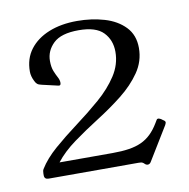

<svg xmlns="http://www.w3.org/2000/svg" viewBox="-62 -541 602 613"><g transform="rotate(-10 239.0 -234.5)"><path d="M440 -122Q447 -118 448.5 -114.5Q450 -111 446 -104L380 4Q376 11 369 11Q367 11 364.5 10Q362 9 357 4Q353 1 349.5 0.5Q346 0 341 0H50Q36 0 36 -13V-19Q36 -28 39 -33Q58 -64 92.5 -94Q127 -124 168 -154.5Q209 -185 246 -217Q283 -249 306.5 -285Q330 -321 330 -362Q330 -400 306 -425Q282 -450 226 -450Q169 -450 144 -426Q119 -402 119 -369Q119 -349 124.5 -335.5Q130 -322 135 -313Q140 -304 140 -295Q140 -285 132 -287L80 -299Q70 -301 65.5 -305Q61 -309 58 -316Q50 -332 50 -347Q50 -389 72.5 -418.5Q95 -448 134.5 -464Q174 -480 226 -480Q273 -480 314 -468Q355 -456 380.5 -429.5Q406 -403 406 -361Q406 -318 381.5 -282.5Q357 -247 319 -217Q281 -187 237.5 -159.5Q194 -132 155.5 -104Q117 -76 93 -45H265Q295 -45 318 -48.5Q341 -52 358.5 -60Q376 -68 390 -81.5Q404 -95 416 -115L422 -125Q425 -131 436 -125Z"/></g></svg>

Font: Young Serif Light
Style: Regular
Weight: 300
Designer: Bastien Sozeau
Foundry: NBR — Bastien Sozeau
Version: Version 5.001